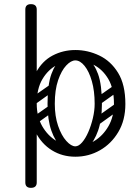

<svg xmlns="http://www.w3.org/2000/svg" viewBox="-20 -746 674 925"><path d="M343 9Q280 9 230 -22Q180 -53 151 -110Q122 -167 122 -245Q122 -338 152.5 -395Q183 -452 233.5 -478.5Q284 -505 343 -505Q403 -505 458.5 -478.5Q514 -452 549 -395Q584 -338 584 -245Q584 -167 550 -110Q516 -53 461.5 -22Q407 9 343 9ZM343 -41Q392 -41 434 -66.5Q476 -92 502.5 -138Q529 -184 529 -246Q529 -319 502 -365Q475 -411 432.5 -433Q390 -455 343 -455Q297 -455 254.5 -433Q212 -411 184.5 -365Q157 -319 157 -246Q157 -184 183.5 -138Q210 -92 252.5 -66.5Q295 -41 343 -41ZM129 159Q102 159 102 133V-700Q102 -726 129 -726Q157 -726 157 -700V133Q157 159 129 159ZM430 -150Q420 -165 434 -174L534 -245Q548 -256 558 -241Q568 -227 555 -217L455 -145Q450 -141 442.5 -142Q435 -143 430 -150ZM446 -255Q437 -269 450 -279L527 -333Q542 -343 551 -329Q562 -314 548 -305L471 -250Q466 -246 458.5 -247Q451 -248 446 -255ZM133 -157Q123 -172 137 -181L214 -235Q229 -245 238 -231Q249 -216 235 -207L158 -152Q152 -148 145 -149Q138 -150 133 -157ZM133 -255Q123 -270 137 -279L214 -333Q229 -343 238 -329Q249 -314 235 -305L158 -250Q152 -246 145 -247Q138 -248 133 -255ZM340 -7Q306 -9 276 -36.5Q246 -64 227.5 -116.5Q209 -169 209 -245Q209 -338 227.5 -389Q246 -440 276 -460.5Q306 -481 340 -481L343 -455Q322 -455 299 -430.5Q276 -406 260 -359.5Q244 -313 244 -246Q244 -186 260 -139.5Q276 -93 299.5 -67Q323 -41 343 -41ZM340 -7 343 -41Q359 -41 375.5 -60Q392 -79 405.5 -110Q419 -141 427.5 -177Q436 -213 436 -246Q436 -308 422.5 -355Q409 -402 387.5 -428.5Q366 -455 343 -455L340 -481Q374 -481 404 -460.5Q434 -440 452.5 -389Q471 -338 471 -245Q471 -169 452.5 -116.5Q434 -64 404 -36.5Q374 -9 340 -7Z"/></svg>

Font: Nsibidi Libre Uzo
Style: Regular
Weight: 400
Designer: Oluwaseun Badejo
Version: Version 1.021